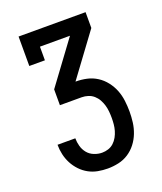

<svg xmlns="http://www.w3.org/2000/svg" viewBox="-136 -824 772 913"><g transform="rotate(-20 250.0 -367.5)"><path d="M252 0Q227 0 202.5 -4.5Q178 -9 156 -21Q134 -33 116.5 -51.5Q99 -70 87.5 -92Q76 -114 70.5 -138.5Q65 -163 65 -188H155Q155 -168 160.5 -148Q166 -128 179 -112Q192 -96 212 -88Q232 -80 252 -80Q268 -80 283.5 -85Q299 -90 311 -101Q323 -112 331 -126.5Q339 -141 343.5 -156.5Q348 -172 349.5 -188Q351 -204 351 -220Q351 -236 349.5 -252.5Q348 -269 343.5 -284.5Q339 -300 331 -314.5Q323 -329 310.5 -340Q298 -351 282 -356Q266 -361 250 -361H140V-441L298 -655H146V-586H67V-735H406V-655L248 -441H250Q278 -441 305 -435Q332 -429 355.5 -414Q379 -399 396.5 -376.5Q414 -354 424 -328.5Q434 -303 437.5 -275Q441 -247 441 -220Q441 -192 437.5 -165Q434 -138 424 -112Q414 -86 397 -64Q380 -42 357 -27Q334 -12 306.5 -6Q279 0 252 0Z"/></g></svg>

Font: Iosevka Curly Slab Medium
Style: Regular
Weight: 500
Monospace: yes
Designer: Belleve Invis
Foundry: Belleve Invis
Version: Version 22.1.2; ttfautohint (v1.8.4)